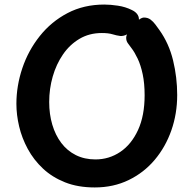

<svg xmlns="http://www.w3.org/2000/svg" viewBox="-20 -803 849 843"><path d="M559 -759Q574 -752 582 -741.5Q590 -731 590 -718Q590 -710 583 -697.5Q576 -685 564 -672.5Q552 -660 537.5 -652Q523 -644 508 -645Q492 -647 474 -652.5Q456 -658 427 -658Q372 -658 329 -632.5Q286 -607 256.5 -564Q227 -521 211.5 -467Q196 -413 196 -355Q196 -302 209.5 -256Q223 -210 249 -175.5Q275 -141 313 -122Q351 -103 399 -103Q459 -103 508 -136Q557 -169 586 -232Q615 -295 615 -385Q615 -437 606.5 -477Q598 -517 584.5 -545.5Q571 -574 557 -592Q549 -603 541.5 -613Q534 -623 534 -637Q534 -647 542.5 -662Q551 -677 564 -692Q577 -707 590 -716.5Q603 -726 612 -726Q629 -726 641 -717Q653 -708 662.5 -695Q672 -682 680 -671Q722 -612 740 -537.5Q758 -463 758 -386Q758 -304 732.5 -231Q707 -158 659.5 -101.5Q612 -45 545 -12.5Q478 20 396 20Q322 20 265.5 -2.5Q209 -25 168.5 -63Q128 -101 102 -149Q76 -197 64 -248Q52 -299 52 -347Q52 -426 78 -503.5Q104 -581 154.5 -644.5Q205 -708 276.5 -745.5Q348 -783 438 -783Q465 -783 498 -778Q531 -773 559 -759Z"/></svg>

Font: Playpen Sans SemiBold
Style: Regular
Weight: 600
Designer: Laura Meseguer, Veronika Burian, José Scaglione
Foundry: TypeTogether
Version: Version 1.001